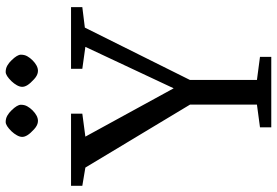

<svg xmlns="http://www.w3.org/2000/svg" viewBox="-176 -842 1017 706"><g transform="rotate(-90 333.0 -488.5)"><path d="M3.4 -736.3H268.6V-694.8L184.1 -683.6L361.8 -358.9L514.2 -683.6L433.6 -694.8V-736.3H660.2V-694.8L585 -685.5L392.6 -299.3V-52.7L477.5 -41.5V0H218.3V-41.5L301.8 -52.7V-298.8L70.3 -683.6L3.4 -694.8ZM203.6 -955.1Q224.6 -976.6 237.8 -976.6Q251 -976.6 261.5 -970.5Q272 -964.4 280.8 -955.1Q301.3 -934.1 301.3 -920.7Q301.3 -907.2 295.4 -897Q289.6 -886.7 280.8 -877.9Q260.7 -857.9 241.7 -857.9Q226.6 -857.9 211.2 -872.1Q195.8 -886.2 189.5 -896.5Q183.1 -906.7 183.1 -915.8Q183.1 -924.8 189 -935.3Q194.8 -945.8 203.6 -955.1ZM387.7 -955.1Q408.7 -976.6 421.9 -976.6Q435.1 -976.6 445.6 -970.5Q456.1 -964.4 464.8 -955.1Q485.4 -934.1 485.4 -920.7Q485.4 -907.2 479.5 -897Q473.6 -886.7 464.8 -877.9Q444.8 -857.9 425.8 -857.9Q410.6 -857.9 395.3 -872.1Q379.9 -886.2 373.5 -896.5Q367.2 -906.7 367.2 -915.8Q367.2 -924.8 373 -935.3Q378.9 -945.8 387.7 -955.1Z"/></g></svg>

Font: Habibi
Style: Regular
Weight: 400
Designer: Magnus Gaarde
Foundry: Magnus Gaarde
Version: Version 1.001